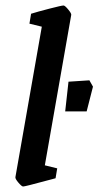

<svg xmlns="http://www.w3.org/2000/svg" viewBox="-20 -669 358 698"><path d="M36 -25 132 -572 87 -583 93 -619Q115 -626 159.5 -637.5Q204 -649 211 -649Q216 -649 228 -634.5Q240 -620 239 -615L143 -68L188 -57L182 -21Q179 -20 171 -18Q163 -16 152 -13Q71 9 64 9Q59 9 47 -5Q35 -19 36 -25ZM229 -372 305 -377 318 -354 295 -264H217Z"/></svg>

Font: Grenze Medium
Style: Italic
Weight: 500
Italic angle: -10°
Designer: Renata Polastri
Foundry: Omnibus-Type
Version: Version 1.002; ttfautohint (v1.8)